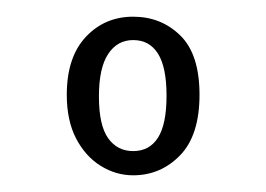

<svg xmlns="http://www.w3.org/2000/svg" viewBox="-20 -790 319 230"><path d="M139.5 -580Q119 -580 100.8 -591.2Q82.5 -602.5 71.2 -624Q60 -645.5 60 -676.5Q60 -721.5 82.8 -745.8Q105.5 -770 139.5 -770Q173 -770 196 -747.5Q219 -725 219 -676.5Q219 -628 195.8 -604Q172.5 -580 139.5 -580ZM139.5 -609Q159 -609 169.2 -625Q179.5 -641 179.5 -675.5Q179.5 -709.5 169.2 -725.8Q159 -742 139.5 -742Q120.5 -742 109.5 -725.2Q98.5 -708.5 98.5 -674.5Q98.5 -640 109.5 -624.5Q120.5 -609 139.5 -609Z"/></svg>

Font: Imbue Light
Style: Regular
Weight: 300
Designer: Tyler Finck
Foundry: Etcetera Type Company
Version: Version 1.102